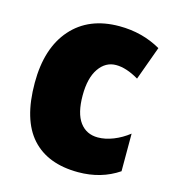

<svg xmlns="http://www.w3.org/2000/svg" viewBox="-91 -639 655 725"><g transform="rotate(15 237.0 -276.5)"><path d="M34 -274Q34 -410 101.5 -486.5Q169 -563 288 -563Q378 -563 451 -521L403 -389Q354 -418 314 -418Q273 -418 247 -380.5Q221 -343 221 -275Q221 -205 246.5 -170.5Q272 -136 317 -136Q346 -136 377.5 -148.5Q409 -161 437 -183V-36Q369 10 279 10Q160 10 97 -60Q34 -130 34 -274Z"/></g></svg>

Font: Noto Sans Display Black Narrow
Style: Regular
Weight: 900
Width: 4
Designer: Monotype Design team
Foundry: Monotype Imaging Inc.
Version: Version 1.000